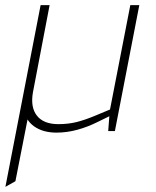

<svg xmlns="http://www.w3.org/2000/svg" viewBox="-20 -510 605 747"><path d="M1 217 138 -490H173L108 -150Q98 -92 124 -59.5Q150 -27 207 -27Q245 -27 277.5 -35Q310 -43 353 -61L408 -84L487 -490H522L427 0H401L406 -66L412 -61L361 -36Q321 -16 280.5 -5Q240 6 200 6Q147 6 112.5 -18.5Q78 -43 71 -91L95 -85L40 195Z"/></svg>

Font: REM Medium Thin
Style: Italic
Weight: 250
Italic angle: -11°
Version: Version 1.005;gftools[0.9.28]